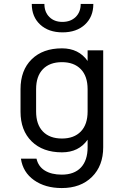

<svg xmlns="http://www.w3.org/2000/svg" viewBox="-20 -805 640 973"><path d="M293 148Q209 148 152.5 108Q96 68 86 -1H165Q174 39 207.5 59.5Q241 80 293 80Q356 80 390 44Q424 8 424 -59V-97Q379 -33 294 -33Q197 -33 140.5 -88.5Q84 -144 84 -239V-353Q84 -449 140.5 -504.5Q197 -560 294 -560Q379 -560 424 -496V-550H503V-59Q503 35 446 91.5Q389 148 293 148ZM294 -490Q232 -490 197.5 -454.5Q163 -419 163 -353V-240Q163 -174 197.5 -138.5Q232 -103 294 -103Q355 -103 389.5 -138.5Q424 -174 424 -240V-353Q424 -419 389.5 -454.5Q355 -490 294 -490ZM297 -641Q226 -641 183.5 -680.5Q141 -720 141 -785H205Q205 -744 230 -719Q255 -694 296 -694Q338 -694 363.5 -719Q389 -744 389 -785H453Q453 -720 410.5 -680.5Q368 -641 297 -641Z"/></svg>

Font: Tiny Light
Style: Regular
Weight: 300
Monospace: yes
Designer: Philipp Nurullin, Konstantin Bulenkov
Foundry: JetBrains
Version: Version 2.251; ttfautohint (v1.8.4.7-5d5b)